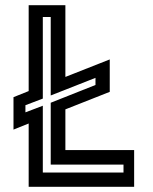

<svg xmlns="http://www.w3.org/2000/svg" viewBox="-20 -720 590 740"><path d="M90.5 0V-244L32 -220.5V-345.5L90.5 -369V-700H232V-423.5L403 -491V-366L232 -298.5V-141.5H497V0ZM145 -55H456V-85.5H175.5V-324L348 -392.5V-420L175.5 -352V-654.5H145V-340L78 -314.5V-287L145 -312.5Z"/></svg>

Font: Tourney Thin SemiBold
Style: Regular
Weight: 600
Version: Version 1.015